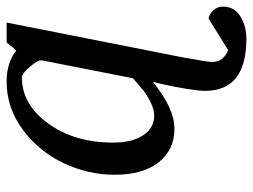

<svg xmlns="http://www.w3.org/2000/svg" viewBox="-112 -422 763 579"><g transform="rotate(-90 269.5 -132.5)"><path d="M539 158Q539 193 509.5 211Q480 229 442 229Q285 229 285 104Q285 85 291.5 46Q298 7 305 -23L312 -53Q233 12 170 12Q108 12 70 -35Q32 -82 32 -169Q32 -247 66.5 -321Q101 -395 167 -444.5Q233 -494 313 -494Q370 -494 407 -465L431 -494H491L386 37Q372 115 372 125Q372 160 408 174L503 115Q518 118 528.5 130Q539 142 539 158ZM377 -388Q379 -399 358 -423.5Q337 -448 326 -448Q244 -448 186.5 -368.5Q129 -289 129 -173Q129 -116 151 -82.5Q173 -49 210 -49Q229 -49 251 -60Q273 -71 286 -81.5Q299 -92 323 -113Z"/></g></svg>

Font: Veleka
Style: Italic
Weight: 400
Italic angle: -12°
Designer: Stefan Peev, Context Ltd, 2016; SIL International, 1997-2014.
Foundry: Stefan Peev, Context Ltd, 2016
Version: Version 1.000